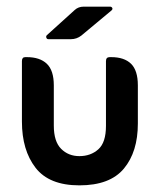

<svg xmlns="http://www.w3.org/2000/svg" viewBox="-20 -548 481 578"><path d="M126 -430Q121 -430 119.5 -434.5Q118 -439 121 -442L205 -518Q216 -528 232 -528H311Q316 -528 318 -524Q320 -520 315 -516L225 -441Q211 -430 193 -430ZM219 10Q128 10 87 -43Q46 -96 46 -182V-364Q46 -376 56 -376H61Q100 -376 121 -356Q142 -336 142 -291V-170Q142 -122 164 -100Q186 -78 219 -78Q253 -78 276 -98.5Q299 -119 299 -169V-364Q299 -376 310 -376H315Q354 -376 374.5 -356Q395 -336 395 -291V-176Q395 -91 353 -40.5Q311 10 219 10Z"/></svg>

Font: Zain
Style: Bold
Weight: 700
Designer: Zain,Boutros
Foundry: Mobile Telecommunications Company (Zain), 2024
Version: Version 1.50; ttfautohint (v1.8.4)